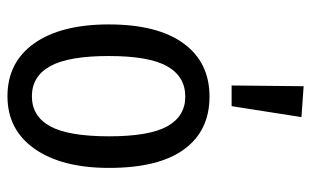

<svg xmlns="http://www.w3.org/2000/svg" viewBox="-182 -652 845 522"><g transform="rotate(90 241.0 -390.5)"><path d="M213.9 -793 297.9 -787.1 268.1 -597.2H211.9ZM242.2 -537.1Q335 -537.1 385.5 -468Q436 -398.9 436 -264.2Q436 -135.7 384.3 -61.8Q332.5 12.2 241.2 12.2Q148.9 12.2 97.4 -60.5Q45.9 -133.3 45.9 -263.2Q45.9 -395.5 97.4 -466.3Q148.9 -537.1 242.2 -537.1ZM242.2 -471.2Q187.5 -471.2 159.7 -422.1Q131.8 -373 131.8 -263.2Q131.8 -153.8 159.4 -104Q187 -54.2 241.2 -54.2Q295.4 -54.2 322.8 -103.8Q350.1 -153.3 350.1 -264.2Q350.1 -373.5 322.8 -422.4Q295.4 -471.2 242.2 -471.2Z"/></g></svg>

Font: Fira Sans Compressed Book
Style: Regular
Weight: 350
Width: 1
Designer: Carrois Corporate & Edenspiekermann AG
Foundry: Carrois Corporate GbR & Edenspiekermann AG
Version: Version 4.203;PS 004.203;hotconv 1.0.88;makeotf.lib2.5.64775